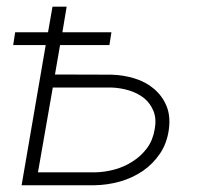

<svg xmlns="http://www.w3.org/2000/svg" viewBox="-20 -548 627 568"><path d="M303.7 -414.6 309.6 -452.6H164.6L177.2 -528.3H135.3L122.1 -452.6H24.9L19 -414.6H115.2L43.9 0H259.8Q297.9 -0.5 335 -11Q372.1 -21.5 402.8 -42.5Q432.6 -63 453.4 -93.8Q474.1 -124.5 479.5 -165Q484.9 -205.1 472.4 -234.9Q460 -264.6 435.5 -285.2Q411.6 -305.7 378.4 -315.9Q345.2 -326.2 309.6 -327.1L142.6 -327.6L157.7 -414.6ZM136.2 -289.1H309.6Q336.9 -288.1 362.3 -280.3Q387.7 -272.5 406.7 -257.3Q425.3 -241.7 434.3 -218.8Q443.4 -195.8 437.5 -165Q432.1 -132.8 414.8 -109.6Q397.5 -86.4 373 -70.8Q348.6 -54.7 319.1 -46.6Q289.6 -38.6 260.3 -38.1H92.3Z"/></svg>

Font: Roboto Mono ExtraLight
Style: Italic
Weight: 250
Italic angle: -10°
Monospace: yes
Designer: Google
Version: Version 3.000